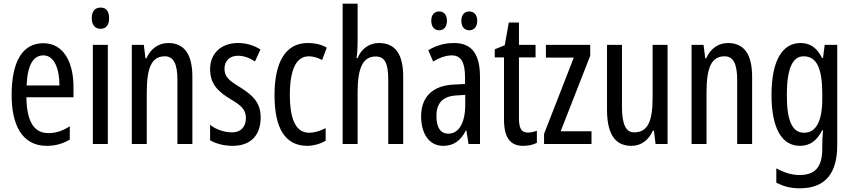

<svg xmlns="http://www.w3.org/2000/svg" viewBox="-20 -831 4619 1040"><path d="M215 -597C102 -597 43 -498 43 -316C43 -160 96 -41 233 -41C279 -41 320 -52 358 -75V-147C318 -121 281 -110 242 -110C163 -110 125 -174 123 -304H378V-360C378 -493 325 -597 215 -597ZM215 -531C275 -531 302 -456 302 -368H124C129 -479 160 -531 215 -531Z M525 -790C494 -790 477 -770 477 -732C477 -696 495 -675 525 -675C555 -675 571 -696 571 -732C571 -769 556 -790 525 -790ZM564 -588H483V-51H564Z M891 -598C840 -598 796 -568 773 -515H768L759 -588H694V-51H775V-330C775 -468 803 -526 873 -526C921 -526 941 -483 941 -399V-51H1022V-415C1022 -539 977 -598 891 -598Z M1392 -195C1392 -277 1347 -316 1281 -358C1218 -396 1196 -416 1196 -459C1196 -501 1224 -529 1269 -529C1302 -529 1333 -517 1361 -498L1391 -563C1354 -586 1314 -598 1268 -598C1179 -598 1118 -542 1118 -457C1118 -374 1163 -334 1230 -293C1290 -259 1312 -234 1312 -192C1312 -143 1284 -114 1237 -114C1193 -114 1147 -131 1118 -155V-71C1148 -54 1190 -41 1240 -41C1336 -41 1392 -96 1392 -195Z M1645 -41C1675 -41 1716 -51 1744 -69V-137C1713 -121 1683 -112 1654 -112C1585 -112 1550 -180 1550 -317C1550 -455 1585 -526 1653 -526C1676 -526 1700 -519 1725 -506L1750 -573C1722 -589 1689 -598 1647 -598C1525 -598 1467 -492 1467 -316C1467 -133 1526 -41 1645 -41Z M1917 -596V-811H1836V-51H1917V-330C1917 -464 1946 -525 2015 -525C2064 -525 2083 -489 2083 -399V-51H2164V-415C2164 -534 2124 -598 2032 -598C1982 -598 1937 -568 1917 -516H1911C1915 -540 1917 -567 1917 -596Z M2316 -719C2316 -684 2335 -667 2359 -667C2383 -667 2401 -684 2401 -719C2401 -752 2383 -769 2359 -769C2335 -769 2316 -753 2316 -719ZM2479 -719C2479 -684 2497 -667 2522 -667C2546 -667 2565 -684 2565 -719C2565 -752 2546 -769 2522 -769C2498 -769 2479 -753 2479 -719ZM2440 -598C2389 -598 2342 -585 2300 -559L2326 -498C2364 -520 2397 -531 2427 -531C2478 -531 2499 -493 2499 -411V-376L2438 -373C2325 -368 2261 -307 2261 -201C2261 -116 2298 -41 2381 -41C2437 -41 2476 -69 2504 -125H2506L2518 -51H2580V-413C2580 -531 2541 -598 2440 -598ZM2452 -314 2500 -317V-263C2500 -165 2465 -107 2409 -107C2368 -107 2344 -137 2344 -203C2344 -273 2379 -310 2452 -314Z M2840 -113C2801 -113 2791 -140 2791 -194V-520H2881V-588H2791V-709H2736L2714 -586L2660 -564V-520H2710V-184C2710 -88 2742 -41 2813 -41C2843 -41 2867 -47 2888 -57V-123C2872 -117 2856 -113 2840 -113Z M3184 -51V-120H3017L3177 -529V-588H2937V-519H3088L2927 -106V-51Z M3596 -588H3515V-302C3515 -174 3489 -114 3415 -114C3370 -114 3349 -158 3349 -253V-588H3268V-238C3268 -118 3303 -41 3400 -41C3451 -41 3493 -70 3516 -123H3522L3531 -51H3596Z M3923 -598C3872 -598 3828 -568 3805 -515H3800L3791 -588H3726V-51H3807V-330C3807 -468 3835 -526 3905 -526C3953 -526 3973 -483 3973 -399V-51H4054V-415C4054 -539 4009 -598 3923 -598Z M4316 -598C4218 -598 4159 -503 4159 -317C4159 -136 4215 -41 4313 -41C4367 -41 4405 -69 4434 -126H4438C4435 -94 4434 -64 4434 -42V-26C4434 78 4392 117 4310 117C4270 117 4230 105 4185 81V158C4224 179 4263 189 4312 189C4454 189 4515 104 4515 -45V-588H4447L4438 -517H4433C4404 -574 4367 -598 4316 -598ZM4333 -526C4403 -526 4434 -463 4434 -321V-296C4434 -174 4400 -112 4336 -112C4272 -112 4242 -174 4242 -316C4242 -453 4270 -526 4333 -526Z"/></svg>

Font: Noto Sans Tamil UI ExtraCondensed
Style: Regular
Weight: 400
Width: 2
Designer: Jelle Bosma - Monotype Design Team
Foundry: Monotype Imaging Inc.
Version: Version 2.004